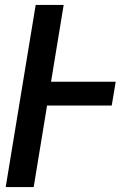

<svg xmlns="http://www.w3.org/2000/svg" viewBox="-20 -755 540 775"><path d="M3 0 124 -735H237L186 -425H447L431 -329H170L116 0Z"/></svg>

Font: Iosevka
Style: Bold Italic
Weight: 700
Italic angle: -9°
Monospace: yes
Designer: Belleve Invis
Foundry: Belleve Invis
Version: Version 32.5.0; ttfautohint (v1.8.4)